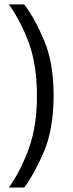

<svg xmlns="http://www.w3.org/2000/svg" viewBox="-20 -714 324 855"><path d="M87.9 121.1H19.5C54.7 71.6 84.3 13.7 108.4 -52.7C132.5 -119.1 144.5 -197.3 144.5 -287.1C144.5 -377 132.8 -454.8 109.4 -520.5C85.3 -586.3 55.3 -644.2 19.5 -694.3H87.9C119.1 -653.3 148.8 -599.6 176.8 -533.2C204.8 -466.8 218.8 -384.8 218.8 -287.1C218.1 -188.8 204.1 -106.8 176.8 -41C148.8 24.7 119.1 78.8 87.9 121.1Z"/></svg>

Font: ImmaginiFont
Style: Regular
Weight: 400
Version: Version 1.0